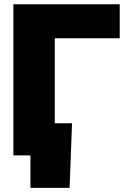

<svg xmlns="http://www.w3.org/2000/svg" viewBox="-20 -748 621 924"><path d="M556.2 -727.5V-564H243.7V0H44.4V-727.5ZM126.5 156.2V0H79.6V-154.8H326.7L314.9 156.2Z"/></svg>

Font: Inter 20pt Black
Style: Regular
Weight: 900
Version: Version 4.001;git-66647c0bb